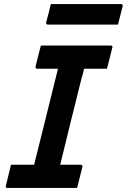

<svg xmlns="http://www.w3.org/2000/svg" viewBox="-20 -924 623 944"><path d="M359 0H17Q5 0 9 -11Q15 -37 21.5 -62.5Q28 -88 34 -114H148Q151 -128 155 -144Q159 -160 162 -171Q188 -274 213.5 -378Q239 -482 265 -586H163Q158 -586 156 -589.5Q154 -593 155 -597Q161 -623 167.5 -648.5Q174 -674 181 -700H524Q536 -700 532 -689Q525 -663 519 -637.5Q513 -612 506 -586H393Q391 -573 387 -559.5Q383 -546 380 -535Q354 -430 327.5 -324.5Q301 -219 276 -114H377Q382 -114 384.5 -110.5Q387 -107 385 -103Q378 -77 372 -51.5Q366 -26 359 0ZM230 -904H574Q585 -904 583 -893Q577 -870 571.5 -848Q566 -826 560 -803H216Q205 -803 207 -814Q213 -837 219 -859Q225 -881 230 -904Z"/></svg>

Font: Recursive Sn Lnr St SmB
Style: Italic
Weight: 600
Italic angle: -15°
Version: Version 1.079;hotconv 1.0.112;makeotfexe 2.5.65598; ttfautoh